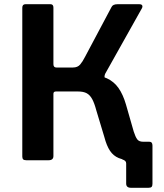

<svg xmlns="http://www.w3.org/2000/svg" viewBox="-20 -762 781 913"><path d="M603 131Q580 131 580 111V15Q580 8 575.5 3.5Q571 -1 561 -4L611 -100Q615 -94 619.5 -91Q624 -88 634 -88H690Q705 -88 705 -70V112Q705 122 701 126.5Q697 131 686 131ZM105 0Q94 0 90 -4.5Q86 -9 86 -18V-725Q86 -742 101 -742H220Q234 -742 234 -726V-457Q234 -441 248 -441H349L405 -406Q455 -405 488.5 -389.5Q522 -374 543.5 -343.5Q565 -313 579 -265L616 -136Q624 -111 632.5 -99.5Q641 -88 661 -88Q675 -88 675 -75V-14Q675 0 661 0H606Q570 0 544.5 -10.5Q519 -21 503 -45Q487 -69 476 -111L438 -237Q429 -271 418.5 -290.5Q408 -310 392.5 -318.5Q377 -327 351 -327H246Q234 -327 234 -316V-20Q234 0 211 0ZM324 -377 327 -441Q349 -441 361 -455Q373 -469 384 -491L510 -728Q516 -742 539 -742H642Q653 -742 656 -736.5Q659 -731 655 -723L480 -411Q477 -404 477 -397.5Q477 -391 485 -387Z"/></svg>

Font: Libre Franklin SemiBold
Style: Regular
Weight: 600
Designer: Pablo Impallari, Rodrigo Fuenzalida, Nhung Nguyen
Foundry: Impallari Type
Version: Version 3.000